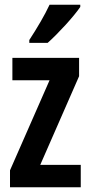

<svg xmlns="http://www.w3.org/2000/svg" viewBox="-20 -786 379 806"><path d="M317 -757V-766H188C167 -721 138 -672 103 -618V-606H180C225 -646 291 -718 317 -757ZM319 0V-94H149L312 -466V-543H32V-449H188L22 -71V0Z"/></svg>

Font: Noto Sans Georgian ExtraCondensed SemiBold
Style: Regular
Weight: 600
Width: 2
Designer: Monotype Design Team, Akaki Razmadze
Foundry: Google LLC
Version: Version 2.005